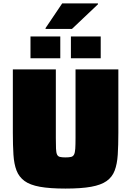

<svg xmlns="http://www.w3.org/2000/svg" viewBox="-20 -1093 766 1121"><path d="M362 8Q271 8 213 -2.5Q155 -13 123 -36.5Q91 -60 76.5 -97.5Q62 -135 58.5 -190Q55 -245 55 -318V-688H306V-288Q306 -248 307 -225Q308 -202 313 -191Q318 -180 329.5 -177Q341 -174 362 -174Q384 -174 395.5 -177Q407 -180 412.5 -191Q418 -202 419.5 -225Q421 -248 421 -288V-688H671V-318Q671 -245 667.5 -190Q664 -135 649.5 -97Q635 -59 602.5 -36Q570 -13 512 -2.5Q454 8 362 8ZM158 -753V-880H332V-753ZM394 -753V-880H568V-753ZM246 -924V-929L343 -1073H552V-1068L400 -924Z"/></svg>

Font: Saira SemiExpanded Black
Style: Regular
Weight: 900
Width: 6
Designer: Hector Gatti with collaboration of the Omnibus-Type team
Foundry: Omnibus-Type
Version: Version 1.101